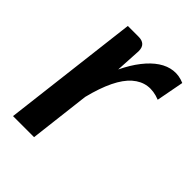

<svg xmlns="http://www.w3.org/2000/svg" viewBox="-157 -596 677 677"><g transform="rotate(45 182.0 -257.0)"><path d="M170.5 -378.5Q190 -419 212.8 -448Q235.5 -477 260.2 -493.5Q285 -510 311.2 -513Q337.5 -516 364 -504.5L344.5 -401.5Q281 -427 233.2 -385.2Q185.5 -343.5 156.5 -227.5L129.5 0H24.5L86 -511H140Q157.5 -511 166.8 -502.2Q176 -493.5 176 -475Z"/></g></svg>

Font: Lato SemiBold
Style: Italic
Weight: 600
Italic angle: -7°
Designer: Lukasz Dziedzic with Adam Twardoch and Botio Nikoltchev
Foundry: tyPoland Lukasz Dziedzic
Version: Version 2.015; 2015-08-06; http://www.latofonts.com/